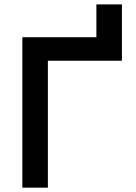

<svg xmlns="http://www.w3.org/2000/svg" viewBox="-20 -865 626 885"><path d="M83 0V-693.4H424.3V-844.7H542V-585H200.7V0Z"/></svg>

Font: Cascadia Mono PL SemiBold
Style: Regular
Weight: 600
Monospace: yes
Designer: Aaron Bell
Foundry: Saja Typeworks
Version: Version 2404.023; ttfautohint (v1.8.4)